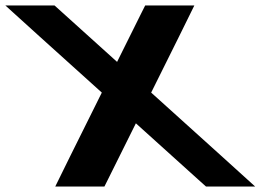

<svg xmlns="http://www.w3.org/2000/svg" viewBox="-273 -633 955 703"><path d="M280.5 -294 535.4 -64 661.3 50H481.3L452.3 24L224.5 -181.5L122.3 24L109.3 50H-70.7L-14.6 -64L99.8 -294L-127.6 -499L-253.4 -613H-73.4L-44.5 -587L155.7 -406.4L245.5 -587L258.6 -613H438.6L382.4 -499Z"/></svg>

Font: Nordica Plus
Style: NordicaClassicRgOpObl
Weight: 500
Version: Version 1.01